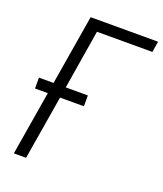

<svg xmlns="http://www.w3.org/2000/svg" viewBox="-136 -825 779 915"><g transform="rotate(20 253.5 -367.5)"><path d="M43 0 97 -325H32V-380H106L165 -735H507L498 -680H217L168 -380H280V-325H159L105 0Z"/></g></svg>

Font: Iosevka SS04 Light
Style: Italic
Weight: 300
Italic angle: -9°
Monospace: yes
Designer: Belleve Invis
Foundry: Belleve Invis
Version: Version 19.0.0; ttfautohint (v1.8.4)